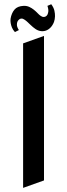

<svg xmlns="http://www.w3.org/2000/svg" viewBox="-20 -894 325 929"><path d="M192.9 -21 91.8 15.1V-684.1L192.9 -720.2ZM71.3 -748.5 52.2 -738.8Q42 -750 37.6 -761.2Q33.2 -772.5 31.7 -782.2Q29.8 -793.5 31.2 -803.7Q35.6 -830.1 49.8 -847.2Q64 -864.3 94.2 -865.7Q109.4 -866.2 121.6 -860.6Q133.8 -855 143.8 -846.9Q153.8 -838.9 161.9 -830.3Q169.9 -821.8 177.2 -816.9Q184.6 -811.5 192.6 -812Q200.7 -812.5 206.3 -818.6Q211.9 -824.7 213.6 -836.4Q215.3 -848.1 209.5 -865.7L228 -873.5Q239.7 -857.9 243.2 -842.5Q246.6 -827.1 246.1 -814.9Q245.6 -800.3 241.2 -787.6Q234.4 -770.5 224.1 -760.3Q213.9 -750 201.7 -745.8Q189.5 -741.7 176.5 -743.7Q163.6 -745.6 151.4 -753.9Q138.7 -762.7 128.4 -772.9Q118.2 -783.2 109.1 -791Q100.1 -798.8 92 -802.5Q84 -806.2 75.2 -801.8Q67.9 -796.9 64.5 -789.6Q61.5 -783.2 61.8 -773.2Q62 -763.2 71.3 -748.5Z"/></svg>

Font: Redressed
Style: Regular
Weight: 400
Designer: Astigmatic (AOETI)
Foundry: Astigmatic (AOETI)
Version: Version 1.001